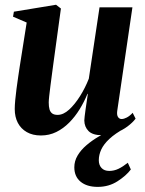

<svg xmlns="http://www.w3.org/2000/svg" viewBox="-20 -544 594 788"><path d="M148 12Q114 12 90 -1.8Q66 -15.5 53.2 -39.8Q40.5 -64 40.5 -96.5Q40.5 -111 42.5 -133Q44.5 -155 47.8 -179.8Q51 -204.5 54.5 -227.8Q58 -251 60.5 -268L89.5 -451.5L33.5 -475.5L37 -496L210 -524.5L230 -509L199 -282.5Q196.5 -263 193.2 -239Q190 -215 187 -191.8Q184 -168.5 182 -150.2Q180 -132 180 -123.5Q180 -106.5 183.2 -95.2Q186.5 -84 194.5 -78.2Q202.5 -72.5 216.5 -72.5Q240 -72.5 263.8 -94.2Q287.5 -116 308.8 -150Q330 -184 344.5 -221L388.5 -514H523.5L461 -88Q459 -71.5 464.5 -63.5Q470 -55.5 479 -55.5Q488.5 -55.5 500.5 -61.8Q512.5 -68 524.5 -81L536.5 -57Q524 -40.5 503.2 -25Q482.5 -9.5 455.8 0.8Q429 11 399 11Q360.5 11 343.5 -6Q326.5 -23 326 -49.5Q326 -54.5 327.5 -66.8Q329 -79 331.2 -95Q333.5 -111 336 -127.8Q338.5 -144.5 340.5 -158.5L339 -159Q325.5 -126 306.8 -95.5Q288 -65 264 -40.8Q240 -16.5 211 -2.2Q182 12 148 12ZM381 223Q336.5 223 310.8 201.8Q285 180.5 285 142.5Q285 117 298.5 94.2Q312 71.5 334.8 52Q357.5 32.5 385.8 16Q414 -0.5 444 -13.5L460.5 -28L493.5 -18.5Q452.5 4 429 26Q405.5 48 395.5 69.8Q385.5 91.5 385.5 113.5Q385.5 133.5 396.8 145.5Q408 157.5 428.5 157.5Q448 157.5 466.2 148.8Q484.5 140 504.5 124L517 151.5Q498 177 462.2 200Q426.5 223 381 223Z"/></svg>

Font: Merriweather 120pt
Style: Bold Italic
Weight: 700
Italic angle: -7.8°
Version: Version 2.101